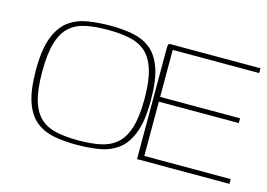

<svg xmlns="http://www.w3.org/2000/svg" viewBox="-71 -600 1028 738"><g transform="rotate(15 443.0 -231.0)"><path d="M277 7Q230 7 189.5 -0.5Q149 -8 118.5 -31.5Q88 -55 71 -102.5Q54 -150 54 -231Q54 -314 73 -362Q92 -410 124.5 -433Q157 -456 199.5 -462.5Q242 -469 288 -469Q335 -469 375.5 -461.5Q416 -454 446.5 -430.5Q477 -407 494 -359.5Q511 -312 511 -231Q511 -148 492 -100Q473 -52 440.5 -29Q408 -6 366 0.5Q324 7 277 7ZM281 -11Q329 -11 367 -18.5Q405 -26 431.5 -48.5Q458 -71 472 -114.5Q486 -158 486 -231Q486 -303 472 -347Q458 -391 431.5 -413.5Q405 -436 367 -443.5Q329 -451 281 -451Q233 -451 195.5 -443.5Q158 -436 132 -413.5Q106 -391 92.5 -347Q79 -303 79 -231Q79 -158 92.5 -114.5Q106 -71 132 -48.5Q158 -26 195.5 -18.5Q233 -11 281 -11ZM518 0V-440Q518 -450 519.5 -455Q521 -460 529 -460H886V-441H542V-254H860V-235H542V-19H886V0Z"/></g></svg>

Font: Genos Thin
Style: Regular
Weight: 100
Designer: Robert E. Leuschke
Foundry: Robert E. Leuschke
Version: Version 1.010